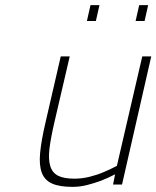

<svg xmlns="http://www.w3.org/2000/svg" viewBox="-20 -720 610 749"><path d="M570 -500 456 0H421L429 -40Q402 -26 374 -15Q350 -6 321 1.5Q292 9 263 9Q212 9 183 -4Q154 -17 143 -46.5Q132 -76 136.5 -123.5Q141 -171 157 -240L217 -500H252L192 -242Q178 -182 173 -140.5Q168 -99 176 -72.5Q184 -46 206.5 -34.5Q229 -23 271 -23Q300 -23 330 -30.5Q360 -38 383 -48Q410 -59 436 -73L535 -500ZM333 -700H368L354 -638H319ZM523 -700H558L544 -638H509Z"/></svg>

Font: Panefresco 1wt
Style: Italic
Weight: 250
Version: Version 1.000